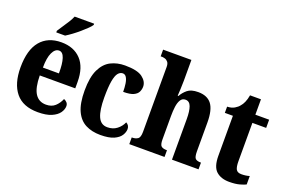

<svg xmlns="http://www.w3.org/2000/svg" viewBox="-99 -1105 2166 1454"><g transform="rotate(20 984.0 -378.0)"><path d="M276 10Q156 10 97 -62Q38 -134 38 -265Q38 -406 97.5 -477.5Q157 -549 266 -549Q366 -549 424 -487.5Q482 -426 482 -308V-257H196Q197 -157 227 -111Q257 -65 315 -65Q360 -65 387.5 -90Q415 -115 430 -152Q444 -147 454.5 -135.5Q465 -124 465 -107Q465 -80 446 -53Q427 -26 385.5 -8Q344 10 276 10ZM327 -321Q328 -398 314 -441Q300 -484 270 -484Q238 -484 218 -442Q198 -400 198 -321ZM202 -619Q215 -640 232.5 -665.5Q250 -691 266.5 -717.5Q283 -744 292 -766H449V-756Q441 -743 421 -723.5Q401 -704 375.5 -682Q350 -660 323 -640Q296 -620 273 -606H202Z M780 10Q712 10 661 -16Q610 -42 582 -102.5Q554 -163 554 -266Q554 -374 584 -436Q614 -498 664.5 -523.5Q715 -549 778 -549Q878 -549 919.5 -517.5Q961 -486 961 -444Q961 -423 951.5 -402.5Q942 -382 914.5 -369Q887 -356 832 -356Q832 -391 827.5 -421Q823 -451 812 -469Q801 -487 782 -487Q761 -487 745 -467.5Q729 -448 720.5 -400Q712 -352 712 -267Q712 -166 734.5 -114.5Q757 -63 810 -63Q855 -63 886.5 -87.5Q918 -112 933 -147Q960 -132 960 -102Q960 -77 943.5 -51Q927 -25 888 -7.5Q849 10 780 10Z M1011 0V-54H1015Q1041 -54 1059 -66Q1077 -78 1077 -123V-646Q1077 -672 1066.5 -685Q1056 -698 1042 -702Q1028 -706 1020 -706H1007V-760H1235V-592Q1235 -557 1233 -523Q1231 -489 1230 -470H1236Q1253 -501 1282 -525Q1311 -549 1368 -549Q1441 -549 1476 -503.5Q1511 -458 1511 -356V-125Q1511 -79 1523.5 -66.5Q1536 -54 1566 -54H1569V0H1355V-327Q1355 -391 1342 -426.5Q1329 -462 1297 -462Q1271 -462 1257.5 -440Q1244 -418 1239.5 -383Q1235 -348 1235 -308V-120Q1235 -77 1249 -65.5Q1263 -54 1292 -54H1295V0Z M1819 10Q1752 10 1713.5 -25Q1675 -60 1675 -148V-470H1610V-520Q1645 -521 1668.5 -535Q1692 -549 1704 -565Q1717 -579 1727.5 -602.5Q1738 -626 1744 -660H1832V-536H1943V-470H1832V-161Q1832 -116 1843 -96Q1854 -76 1886 -76Q1922 -76 1951 -85V-17Q1936 -9 1902.5 0.5Q1869 10 1819 10Z"/></g></svg>

Font: Noto Serif Georgian Condensed ExtraBold
Style: Regular
Weight: 800
Width: 3
Designer: Monotype Design Team, Akaki Razmadze
Foundry: Google LLC
Version: Version 2.003; ttfautohint (v1.8.4.7-5d5b)